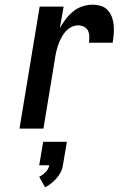

<svg xmlns="http://www.w3.org/2000/svg" viewBox="-20 -548 540 818"><path d="M63 0 149 -520H251L235 -428Q246 -448 260 -466.5Q274 -485 292 -499.5Q310 -514 331.5 -521Q353 -528 375 -528Q393 -528 410.5 -522.5Q428 -517 439.5 -504Q451 -491 457 -474.5Q463 -458 464.5 -440Q466 -422 464.5 -403.5Q463 -385 460 -366H359Q361 -380 360.5 -393.5Q360 -407 354.5 -418Q349 -429 337 -434.5Q325 -440 312 -440Q297 -440 282.5 -432Q268 -424 257.5 -411.5Q247 -399 240 -385Q233 -371 228 -356.5Q223 -342 219.5 -327Q216 -312 214 -297L165 0ZM172 250 147 205Q162 198 174.5 185Q187 172 190 156H147L164 56H265L248 156Q246 171 239 185Q232 199 221.5 211Q211 223 198.5 233Q186 243 172 250Z"/></svg>

Font: Iosevka SS04 Semibold
Style: Italic
Weight: 600
Italic angle: -9°
Monospace: yes
Designer: Belleve Invis
Foundry: Belleve Invis
Version: Version 19.0.0; ttfautohint (v1.8.4)